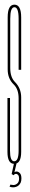

<svg xmlns="http://www.w3.org/2000/svg" viewBox="-20 -698 129 825"><path d="M37 107Q31 107 26.8 105.8Q22.5 104.5 21 104L25 95Q26.5 95.5 30 96.2Q33.5 97 38 97Q46.5 97 54.2 90.5Q62 84 62 69Q62 58.5 57.8 53.8Q53.5 49 49 49Q46 49 43.2 50.5Q40.5 52 39 55L40 45Q41.5 42 44.5 40.5Q47.5 39 51 39Q58.5 39 65.2 45.8Q72 52.5 72 69Q72 79.5 68.8 86.8Q65.5 94 60.2 98.5Q55 103 48.8 105Q42.5 107 37 107ZM39 55 30 50 41 0H52ZM41 6Q12 6 12 -45.5Q12 -97 12 -277H23Q23 -97 23 -51Q23 -5 41 -5Q60 -5 60 -51Q60 -97 60 -150Q60 -237 60 -275.8Q60 -314.5 39 -335Q13 -360 13 -400Q13 -440 13 -520Q13 -569 13 -623.5Q13 -678 42 -678Q71 -678 71 -623Q71 -568 71 -398H60Q60 -568 60 -617.5Q60 -667 42 -667Q24 -667 24 -617.5Q24 -568 24 -520Q24 -446 24 -406Q24 -366 44 -346Q71 -319 71 -279.5Q71 -240 71 -150Q71 -97 71 -45.5Q71 6 41 6Z"/></svg>

Font: Anybody UltraCondensed Thin
Style: Regular
Weight: 100
Width: 1
Designer: Tyler Finck
Foundry: Etcetera Type Company
Version: Version 1.110